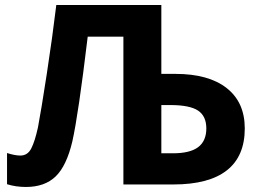

<svg xmlns="http://www.w3.org/2000/svg" viewBox="-20 -734 1039 764"><path d="M8 -1V-125Q40 -115 61 -115Q90 -115 104.5 -143.5Q119 -172 131 -227Q144 -295 166.5 -442Q189 -589 204 -714H622V-440H678Q810 -440 882 -383.5Q954 -327 954 -223Q954 -112 882.5 -56Q811 0 670 0H471V-588H329Q292 -279 268 -172Q245 -74 201.5 -32Q158 10 83 10Q43 10 8 -1ZM668 -124Q736 -124 768.5 -148.5Q801 -173 801 -223Q801 -272 768 -294Q735 -316 657 -316H622V-124Z"/></svg>

Font: OpenSansMMV
Style: Bold
Weight: 700
Foundry: Ascender Corporation
Version: Version 4.001